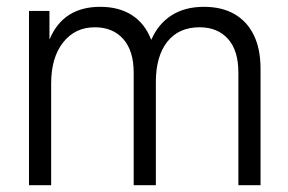

<svg xmlns="http://www.w3.org/2000/svg" viewBox="-20 -543 845 563"><path d="M65 0V-511H125V-429H126Q146 -476 183 -499.5Q220 -523 274 -523Q329 -523 367 -498.5Q405 -474 423 -427H424Q444 -473 483 -498Q522 -523 578 -523Q630 -523 667 -502Q704 -481 724 -440.5Q744 -400 744 -341V0H679V-330Q679 -395 648.5 -429Q618 -463 565 -463Q504 -463 470.5 -420.5Q437 -378 437 -302V0H372V-330Q372 -394 341.5 -428.5Q311 -463 258 -463Q200 -463 165 -418.5Q130 -374 130 -298V0Z"/></svg>

Font: TikTok Sans 24pt Light
Style: Regular
Weight: 300
Version: Version 4.000